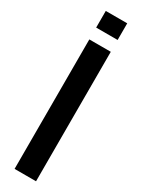

<svg xmlns="http://www.w3.org/2000/svg" viewBox="-227 -737 664 899"><g transform="rotate(30 105.0 -287.0)"><path d="M47 140V-560H163V140ZM47 -624V-714H163V-624Z"/></g></svg>

Font: Tektur SemiCondensed Medium
Style: Regular
Weight: 500
Width: 4
Designer: Adam Jagosz
Foundry: Adam Jagosz
Version: Version 1.005;gftools[0.9.30]